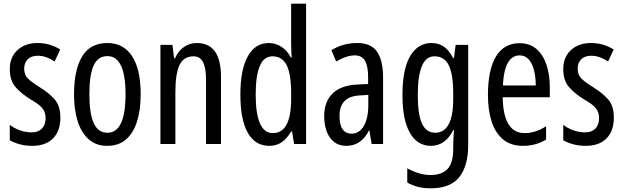

<svg xmlns="http://www.w3.org/2000/svg" viewBox="-20 -780 3377 1040"><path d="M307 -144Q307 -70 267 -30Q227 10 155 10Q118 10 87 1.5Q56 -7 33 -20V-104Q55 -86 87 -74.5Q119 -63 152 -63Q187 -63 207 -83.5Q227 -104 227 -141Q227 -173 208.5 -195Q190 -217 145 -242Q95 -273 64 -308.5Q33 -344 33 -406Q33 -470 74.5 -508.5Q116 -547 183 -547Q250 -547 306 -512L276 -447Q255 -461 232 -469.5Q209 -478 184 -478Q150 -478 130.5 -459Q111 -440 111 -408Q111 -376 130 -356Q149 -336 196 -307Q246 -276 276.5 -241Q307 -206 307 -144Z M742 -269Q742 -186 722.5 -123Q703 -60 663 -25Q623 10 560 10Q501 10 461 -25Q421 -60 401 -122.5Q381 -185 381 -269Q381 -402 425 -474.5Q469 -547 562 -547Q648 -547 695 -476.5Q742 -406 742 -269ZM464 -269Q464 -166 487.5 -113.5Q511 -61 562 -61Q660 -61 660 -269Q660 -476 562 -476Q510 -476 487 -424.5Q464 -373 464 -269Z M1046 -547Q1177 -547 1177 -364V0H1096V-348Q1096 -411 1080 -443Q1064 -475 1028 -475Q976 -475 953 -429Q930 -383 930 -279V0H849V-537H914L923 -464H928Q945 -504 976.5 -525.5Q1008 -547 1046 -547Z M1439 10Q1362 10 1322 -61Q1282 -132 1282 -268Q1282 -402 1322 -474.5Q1362 -547 1436 -547Q1473 -547 1504.5 -526.5Q1536 -506 1556 -468H1560Q1557 -513 1557 -542V-760H1638V0H1573L1562 -68H1557Q1535 -30 1506.5 -10Q1478 10 1439 10ZM1458 -59Q1557 -59 1557 -244V-274Q1557 -378 1533 -426.5Q1509 -475 1456 -475Q1409 -475 1387 -422Q1365 -369 1365 -268Q1365 -59 1458 -59Z M1915 -547Q1991 -547 2023 -499Q2055 -451 2055 -362V0H1993L1981 -74H1979Q1937 10 1856 10Q1815 10 1788 -12.5Q1761 -35 1748.5 -71.5Q1736 -108 1736 -150Q1736 -230 1782 -274Q1828 -318 1913 -322L1974 -325V-360Q1974 -422 1957 -451Q1940 -480 1902 -480Q1858 -480 1801 -447L1775 -508Q1838 -547 1915 -547ZM1927 -263Q1819 -257 1819 -152Q1819 -103 1836 -79.5Q1853 -56 1884 -56Q1926 -56 1950.5 -97.5Q1975 -139 1975 -212V-266Z M2317 -547Q2355 -547 2383.5 -528Q2412 -509 2434 -466H2439L2448 -537H2516V6Q2516 118 2468 179Q2420 240 2313 240Q2276 240 2245.5 232.5Q2215 225 2186 209V132Q2254 168 2311 168Q2373 168 2404 135.5Q2435 103 2435 25V9Q2435 -8 2436 -29.5Q2437 -51 2439 -75H2435Q2392 10 2314 10Q2241 10 2200.5 -60Q2160 -130 2160 -266Q2160 -406 2202 -476.5Q2244 -547 2317 -547ZM2334 -475Q2287 -475 2265 -421.5Q2243 -368 2243 -265Q2243 -159 2266 -110Q2289 -61 2337 -61Q2435 -61 2435 -245V-270Q2435 -377 2411 -426Q2387 -475 2334 -475Z M2795 -546Q2850 -546 2886 -514.5Q2922 -483 2940 -429.5Q2958 -376 2958 -309V-253H2703Q2706 -59 2822 -59Q2851 -59 2879.5 -68Q2908 -77 2938 -96V-24Q2882 10 2813 10Q2745 10 2703 -26.5Q2661 -63 2642 -125Q2623 -187 2623 -265Q2623 -402 2666.5 -474Q2710 -546 2795 -546ZM2795 -480Q2754 -480 2731 -440Q2708 -400 2704 -317H2882Q2882 -361 2873 -398Q2864 -435 2844.5 -457.5Q2825 -480 2795 -480Z M3305 -144Q3305 -70 3265 -30Q3225 10 3153 10Q3116 10 3085 1.5Q3054 -7 3031 -20V-104Q3053 -86 3085 -74.5Q3117 -63 3150 -63Q3185 -63 3205 -83.5Q3225 -104 3225 -141Q3225 -173 3206.5 -195Q3188 -217 3143 -242Q3093 -273 3062 -308.5Q3031 -344 3031 -406Q3031 -470 3072.5 -508.5Q3114 -547 3181 -547Q3248 -547 3304 -512L3274 -447Q3253 -461 3230 -469.5Q3207 -478 3182 -478Q3148 -478 3128.5 -459Q3109 -440 3109 -408Q3109 -376 3128 -356Q3147 -336 3194 -307Q3244 -276 3274.5 -241Q3305 -206 3305 -144Z"/></svg>

Font: Noto Sans Tamil ExtraCondensed
Style: Regular
Weight: 400
Width: 2
Designer: Jelle Bosma - Monotype Design Team
Foundry: Monotype Imaging Inc.
Version: Version 2.004; ttfautohint (v1.8.4.7-5d5b)